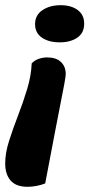

<svg xmlns="http://www.w3.org/2000/svg" viewBox="-32 -549 349 739"><path d="M198 -386Q156 -386 129.5 -404Q103 -422 103 -456Q103 -491 131.5 -510Q160 -529 201 -529Q242 -529 267 -510.5Q292 -492 292 -458Q292 -422 265.5 -404Q239 -386 198 -386ZM74 170Q30 170 9 146Q-12 122 -12 80Q-12 40 3 -7Q18 -54 37.5 -104.5Q57 -155 72.5 -206Q88 -257 90 -305Q101 -317 117 -322.5Q133 -328 150 -328Q184 -328 202.5 -310.5Q221 -293 221 -264Q221 -260 220 -253Q219 -246 215.5 -225.5Q212 -205 203 -161Q194 -117 179.5 -40Q165 37 142 157Q127 163 109 166.5Q91 170 74 170Z"/></svg>

Font: Sansita Swashed
Style: Bold
Weight: 700
Designer: Pablo Cosgaya
Foundry: Omnibus-Type
Version: Version 1.003; ttfautohint (v1.8.3)